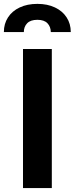

<svg xmlns="http://www.w3.org/2000/svg" viewBox="-57 -956 380 976"><path d="M206.4 0H59.9V-707H206.4ZM133.1 -936.3Q184.3 -936.3 222.6 -918Q260.9 -899.8 281.8 -867.4Q302.8 -835.1 302.8 -793.1H201.3Q200.8 -820.5 184.1 -837.9Q167.4 -855.3 133.1 -855.3Q98 -855.3 81.1 -837.7Q64.2 -820.1 64.2 -793.1H-37.3Q-37.3 -835.1 -16.4 -867.4Q4.4 -899.8 42.9 -918Q81.4 -936.3 133.1 -936.3Z"/></svg>

Font: WEMIX Pretendard Variable
Style: Regular
Weight: 400
Designer: Base glyphs from Inter by Rasmus Andersson; Hangeul glyphs from Noto Sans CJK(Source Han Sans) by Jang Soo-young and Kan
Foundry: Kil Hyung-jin
Version: Version 1.000;Glyphs 3.2 (3208)